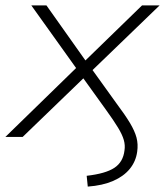

<svg xmlns="http://www.w3.org/2000/svg" viewBox="-23 -507 619 711"><path d="M302 184 298 144Q368 136 400.5 114.5Q433 93 438 50Q441 31 435.5 11.5Q430 -8 414 -34.5Q398 -61 369 -101L282 -222H291L61 0H-3L269 -265L271 -238L93 -487H149L297 -278H288L503 -487H568L313 -241L310 -261L407 -126Q440 -82 458 -52Q476 -22 482.5 2.5Q489 27 485 55Q480 91 457.5 118.5Q435 146 396 163Q357 180 302 184Z"/></svg>

Font: Nunito Sans 10pt SemiExpanded ExtraLight
Style: Italic
Weight: 250
Width: 6
Italic angle: -9°
Designer: Vernon Adams
Foundry: Vernon Adams
Version: Version 3.101;gftools[0.9.27]